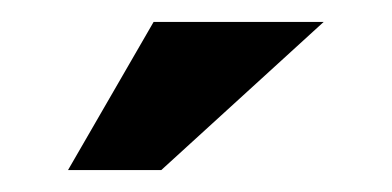

<svg xmlns="http://www.w3.org/2000/svg" viewBox="-20 -644 357 175"><path d="M275 -624 127 -489H42L120 -624Z"/></svg>

Font: Reem Kufi Ink
Style: Bold
Weight: 700
Designer: Khaled Hosny
Version: Version 1.002